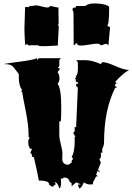

<svg xmlns="http://www.w3.org/2000/svg" viewBox="-22 -1069 760 1102"><path d="M583 -816.9 559.6 -809.1Q554.7 -809.1 551.5 -813.7Q548.3 -818.4 535.4 -818.4Q522.5 -818.4 490.5 -813Q458.5 -807.6 444.1 -807.6Q429.7 -807.6 422.9 -811Q422.9 -817.9 421.6 -819.1Q420.4 -820.3 414.6 -820.3Q413.1 -819.3 410.6 -815.9Q405.8 -809.1 400.9 -809.1L399.9 -997.1L393.1 -1017.1L401.4 -1025.9L408.7 -1024.4Q413.1 -1024.9 415.5 -1034.7H467.8Q484.4 -1049.3 519 -1049.3Q553.7 -1049.3 579.1 -1042.5Q604.5 -1035.6 604.5 -1027.3Q604.5 -923.3 592.8 -923.3Q603.5 -913.6 609.9 -913.6L600.1 -807.6L591.8 -816.9ZM156.2 -1034.2 184.6 -1038.1Q194.3 -1038.1 217 -1032Q239.7 -1025.9 249.3 -1025.9Q258.8 -1025.9 261.7 -1030.3Q264.6 -1034.7 269 -1034.7L308.1 -1025.9L313.5 -1027.3L314.5 -930.2Q312 -930.2 312 -928.2V-923.8Q312 -922.4 311.5 -921.4Q315.4 -921.4 315.4 -918.5L309.6 -807.6L240.7 -804.2H211.9Q202.1 -804.2 196.8 -809.1H151.4L149.4 -807.6Q145 -809.1 141.6 -809.1H139.2Q137.7 -815.4 132.3 -815.4L122.1 -811Q118.2 -874.5 118.2 -906.2L122.1 -1029.3L138.2 -1028.3Q144.5 -1028.3 145.8 -1029.3Q147 -1030.3 147 -1036.6Q149.9 -1034.2 156.2 -1034.2ZM424.8 -9.3 441.4 -11.2 415 -22.5 389.2 0V-15.1Q387.2 -23.4 380.4 -23.4V-14.2Q378.4 -30.8 370.8 -40.5Q363.3 -50.3 344.2 -50.3Q339.8 -43.5 334.2 -43.5Q328.6 -43.5 327.1 -44.4L328.6 -24.9Q328.6 11.7 318.4 11.7Q311 -13.2 298.8 -22.5Q292.5 -22.5 290.5 -21.5L298.8 -12.7L278.8 3.4L260.3 -7.8Q260.3 -22 247.6 -26.4Q231.4 -32.7 200.7 -32.7Q200.7 -38.6 186.8 -102.8Q172.9 -167 171.9 -168.9Q169.9 -167 167.7 -167Q165.5 -167 162.8 -170.2Q160.2 -173.3 160.2 -176Q160.2 -178.7 162.1 -180.7L151.9 -192.4L162.1 -214.8H151.9Q141.1 -227.5 140.4 -250Q139.6 -272.5 149.4 -277.3L142.1 -282.2V-293Q142.1 -350.6 125.5 -432.9Q108.9 -515.1 105 -543H98.6L105 -553.2Q85.9 -575.2 85.9 -625V-644.5Q78.1 -653.8 69.1 -666Q60.1 -678.2 56.2 -682.9Q52.2 -687.5 44.4 -692.9Q32.2 -701.2 -2 -701.2Q16.6 -705.6 88.9 -714.6Q161.1 -723.6 191.4 -734.9V-723.6L200.7 -734.9H327.1L318.4 -723.6V-689L308.6 -678.2Q309.1 -678.7 312.5 -678.7Q320.3 -678.7 320.3 -671.4Q320.3 -669.4 318.4 -667.5L308.6 -655.3Q319.3 -638.7 319.3 -619.6Q319.3 -600.6 308.6 -587.9Q329.6 -563.5 329.6 -448.2Q329.6 -397.5 327.1 -372.1H318.4V-293Q318.4 -275.4 327.4 -239.5Q336.4 -203.6 336.4 -189.9L335.4 -158.2Q335.4 -123.5 371.1 -123.5L389.2 -135.7V-146.5L397.9 -157.2L389.2 -168.9Q406.7 -195.3 406.7 -256.8V-282.2L410.6 -285.2L397.9 -305.2L406.7 -315.9V-339.8H415L424.8 -565.4L415 -576.2V-587.9H424.8Q426.8 -590.3 426.8 -593Q426.8 -595.7 419.2 -598.4Q411.6 -601.1 411.6 -603.3Q411.6 -605.5 415 -610.4L406.7 -620.1L408.2 -619.6Q410.2 -619.6 412.6 -622.6Q415 -625.5 415 -627.4Q415 -629.4 413.1 -630.4Q425.3 -642.6 425.3 -674.3Q425.3 -706.1 424.8 -712.4L415 -723.6H468.3Q506.3 -723.6 556.6 -701.2L564.9 -712.4Q590.3 -712.4 640.1 -689.9Q689.9 -667.5 718.3 -667.5Q679.2 -644.5 639.2 -598.6L648.9 -589.4H647Q643.6 -589.4 640.6 -586.2Q637.7 -583 637.7 -580.1Q637.7 -577.1 639.2 -576.2L649.9 -565.4H639.2Q575.2 -438 575.2 -252.4Q575.2 -233.9 564.9 -214.8V-192.4H556.6L557.6 -178.2Q557.6 -157.2 547.9 -157.2L556.6 -135.7L539.1 -90.3Q540 -92.3 542.2 -92.3Q544.4 -92.3 546.9 -89.1Q549.3 -85.9 549.3 -83.3Q549.3 -80.6 547.9 -79.1L539.1 -90.3L529.8 -67.4L539.1 -56.6H529.8L511.7 -22.5V-11.2Q508.8 -10.3 493.2 -10.3Q477.5 -10.3 459.5 -22.5Q456.1 -13.2 448 -0.5Q439.9 12.2 432.6 12.7Z"/></svg>

Font: Butcherman
Style: Regular
Weight: 400
Version: Version 001.004